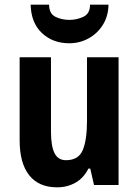

<svg xmlns="http://www.w3.org/2000/svg" viewBox="-20 -791 593 821"><path d="M487 -546V0H382L366 -70H358Q338 -30 303 -10Q268 10 224 10Q146 10 105 -41.5Q64 -93 64 -191V-546H198V-228Q198 -167 213 -136.5Q228 -106 262 -106Q316 -106 334 -149.5Q352 -193 352 -274V-546ZM444 -771Q443 -722 420 -685Q397 -648 359 -627Q321 -606 276 -606Q206 -606 159.5 -649.5Q113 -693 111 -771H190Q190 -733 216.5 -719.5Q243 -706 277 -706Q309 -706 337 -719.5Q365 -733 365 -771Z"/></svg>

Font: Noto Sans Tamil Condensed
Style: Bold
Weight: 700
Width: 3
Designer: Jelle Bosma - Monotype Design Team
Foundry: Monotype Imaging Inc.
Version: Version 2.004; ttfautohint (v1.8.4.7-5d5b)